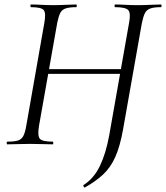

<svg xmlns="http://www.w3.org/2000/svg" viewBox="-20 -645 742 858"><path d="M359 193Q357 194 354 189Q351 184 353 182Q399 153 426 97.5Q453 42 468 -40L557 -544Q565 -587 553 -600Q541 -613 494 -613Q492 -613 492 -619Q492 -625 494 -625Q515 -625 540.5 -623.5Q566 -622 594 -622Q627 -622 653 -623.5Q679 -625 699 -625Q702 -625 702 -619Q702 -613 699 -613Q668 -613 651.5 -607Q635 -601 627.5 -586Q620 -571 614 -542L530 -67Q516 11 494.5 58Q473 105 440 135.5Q407 166 359 193ZM12 0Q10 0 10 -6Q10 -12 12 -12Q44 -12 60 -17Q76 -22 84 -37Q92 -52 97 -81L178 -542Q186 -585 176 -599Q166 -613 118 -613Q116 -613 116 -619Q116 -625 118 -625Q139 -625 164.5 -623.5Q190 -622 219 -622Q247 -622 274.5 -623.5Q302 -625 321 -625Q323 -625 323 -619Q323 -613 321 -613Q291 -613 274 -607.5Q257 -602 249.5 -587.5Q242 -573 236 -544L154 -81Q147 -38 158 -25Q169 -12 216 -12Q218 -12 218 -6Q218 0 216 0Q197 0 170.5 -1Q144 -2 115 -2Q86 -2 59.5 -1Q33 0 12 0ZM161 -315 165 -336H547L545 -315Z"/></svg>

Font: Cormorant
Style: Italic
Weight: 400
Italic angle: -10°
Designer: Christian Thalmann (Catharsis Fonts)
Foundry: Catharsis Fonts
Version: Version 4.000